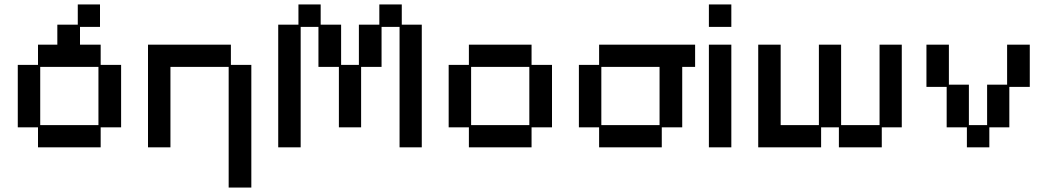

<svg xmlns="http://www.w3.org/2000/svg" viewBox="-20 -651 4715 864"><path d="M151 12V-78H60V-359H151V-450H238V-540H330V-631H430V-530H340V-450H433V-359H525V-78H433V12ZM161 -88H423V-350H161Z M1009 193V-350H747V12H646V-450H1019V-359H1111V193Z M1232 12V-540H1323V-631H1423V-540H1515V-359H1595V-540H1687V-631H1788V-540H1878V12H1778V-530H1697V-350H1605V-78H1505V-350H1413V-530H1333V12Z M2090 12V-78H1999V-359H2090V-450H2372V-359H2464V-78H2372V12ZM2100 -88H2362V-350H2100Z M2676 12V-78H2585V-359H2676V-450H3108V-350H3050V-78H2958V12ZM2686 -88H2948V-350H2686Z M3170 12V-450H3271V12ZM3170 -530V-631H3271V-530Z M3392 12V-450H3493V-88H3665V-450H3765V-88H3938V-450H4038V-78H3948V12H3755V-78H3675V12Z M4331 12V-78H4240V-260H4149V-450H4250V-270H4340V-88H4422V-270H4512V-450H4614V-260H4522V-78H4432V12Z"/></svg>

Font: Pixelify Sans
Style: Regular
Weight: 400
Designer: Stefie Justprince
Foundry: Typecalism Foundryline
Version: Version 1.000;February 13, 2025;FontCreator 15.0.0.3015 64-b